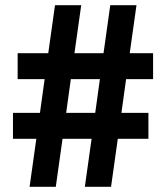

<svg xmlns="http://www.w3.org/2000/svg" viewBox="-20 -720 640 740"><path d="M94 0H195L221 -185H333L307 0H408L434 -185H552V-285H448L466 -415H570V-515H480L506 -700H405L379 -515H267L293 -700H192L166 -515H48V-415H152L134 -285H30V-185H120ZM235 -285 253 -415H365L347 -285Z"/></svg>

Font: CommitMono
Style: 700Regular
Weight: 700
Monospace: yes
Designer: Eigil Nikolajsen
Foundry: Eigil Nikolajsen
Version: Version 1.143